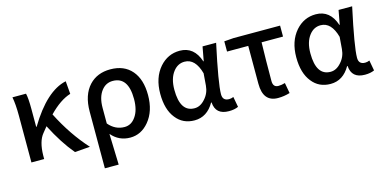

<svg xmlns="http://www.w3.org/2000/svg" viewBox="-73 -961 3121 1557"><g transform="rotate(-15 1488.0 -182.0)"><path d="M450 10Q362 -94 281 -252L243 -205Q196 -148 194 -30V0H87V-394Q87 -488 75 -550H189Q199 -511 199 -419V-269H203Q358 -528 526 -564L535 -456Q447 -429 353 -332Q449 -142 578 0Z M650 -276Q650 -416 722 -493Q789 -564 899 -564Q1015 -564 1079 -489Q1142 -415 1142 -284Q1142 -149 1072 -65Q1007 13 915 13Q820 13 758 -60Q766 179 766 200H650ZM985 -134Q1024 -188 1024 -282Q1024 -468 894 -468Q836 -468 799 -420Q759 -368 759 -279V-147Q814 -82 892 -82Q949 -82 985 -134Z M1300 -60Q1240 -134 1240 -267Q1240 -402 1313 -486Q1382 -564 1482 -564Q1602 -564 1646 -431H1649L1671 -550H1785Q1715 -226 1715 -136Q1715 -81 1769 -81Q1787 -81 1806 -89L1822 -2Q1790 13 1743 13Q1631 13 1624 -92H1620Q1560 13 1455 13Q1357 13 1300 -60ZM1569 -128Q1610 -173 1615 -236L1623 -337Q1587 -468 1497 -468Q1440 -468 1402 -419Q1359 -364 1359 -269Q1359 -82 1480 -82Q1529 -82 1569 -128Z M2030 -140V-458H1852V-544L1932 -550H2322V-458H2142Q2138 -305 2138 -134Q2138 -81 2183 -81Q2209 -81 2239 -90L2255 -2Q2206 13 2155 13Q2030 13 2030 -140Z M2442 -60Q2382 -134 2382 -267Q2382 -402 2455 -486Q2524 -564 2624 -564Q2744 -564 2788 -431H2791L2813 -550H2927Q2857 -226 2857 -136Q2857 -81 2911 -81Q2929 -81 2948 -89L2964 -2Q2932 13 2885 13Q2773 13 2766 -92H2762Q2702 13 2597 13Q2499 13 2442 -60ZM2711 -128Q2752 -173 2757 -236L2765 -337Q2729 -468 2639 -468Q2582 -468 2544 -419Q2501 -364 2501 -269Q2501 -82 2622 -82Q2671 -82 2711 -128Z"/></g></svg>

Font: Noto Sans S Chinese Medium
Style: Regular
Weight: 500
Designer: Ryoko NISHIZUKA  (kana & ideographs); Paul D. Hunt (Latin, Greek & Cyrillic); Wenlong ZHANG  (bopomofo); Sandoll Communi
Foundry: Adobe Systems Incorporated
Version: Version 1.000;PS 1;hotconv 1.0.78;makeotf.lib2.5.61930